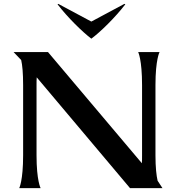

<svg xmlns="http://www.w3.org/2000/svg" viewBox="-20 -968 911 988"><path d="M50 -700 89 -659C95 -633 99 -592 99 -530V-169C99 -38 79 0 79 0H189C189 0 168 -38 168 -169V-530C168 -545 168 -558 169 -570L649 0H816L791 -38C785 -64 780 -106 780 -169V-530C780 -662 801 -700 801 -700H691C691 -700 711 -662 711 -530V-169C711 -154 711 -140 710 -128L227 -700ZM280 -948 276 -946C328 -878 405 -803 450 -769C495 -802 573 -878 625 -946L620 -948L450 -857Z"/></svg>

Font: Coconat Demi
Style: Regular
Weight: 400
Designer: Sara Lavazza
Foundry: Collletttivo
Version: Version 1.000;Glyphs 3.2 (3217)